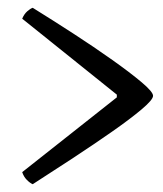

<svg xmlns="http://www.w3.org/2000/svg" viewBox="-20 -524 418 493"><path d="M64 -51Q57 -54 49 -62Q41 -70 37 -82L280 -274V-281L37 -476Q42 -488 50 -495Q58 -502 64 -504Q114 -473 168 -438Q222 -403 268.5 -370Q315 -337 344 -312.5Q373 -288 373 -278Q373 -268 344 -243.5Q315 -219 268.5 -186.5Q222 -154 168 -118.5Q114 -83 64 -51Z"/></svg>

Font: Texturina 72pt
Style: Regular
Weight: 400
Designer: Guillermo Torres Carreño
Foundry: Omnibus-Type
Version: Version 1.002; ttfautohint (v1.8.3)